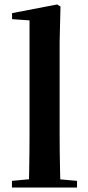

<svg xmlns="http://www.w3.org/2000/svg" viewBox="-20 -839 395 859"><path d="M33.5 0V-29.9L145.2 -40.2H208L324.6 -29.9V0ZM109.1 0Q110.1 -35.1 110.6 -75.2Q111.1 -115.3 111.6 -156.4Q112.1 -197.6 112.1 -234.8V-747.8L34 -753.3V-780.3L235.6 -819L250.6 -810L246.8 -650.9V-234.8Q246.8 -197.6 247.3 -156.4Q247.8 -115.3 248.7 -75.2Q249.6 -35.1 250.6 0Z"/></svg>

Font: Noto Serif JP
Style: Regular
Weight: 200
Designer: Ryoko NISHIZUKA 西塚涼子 (kana & ideographs); Frank Grießhammer (Latin, Greek & Cyrillic); Wenlong ZHANG 张文龙 (bopomofo); San
Foundry: Adobe
Version: Version 2.001;hotconv 1.1.0;makeotfexe 2.6.0